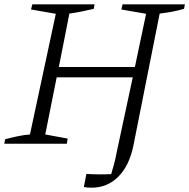

<svg xmlns="http://www.w3.org/2000/svg" viewBox="-28 -667 878 891"><path d="M-8 0 -4 -21Q27 -29 55.5 -35Q84 -41 111 -43L231 -603L116 -623L122 -647H411L407 -626Q381 -620 352.5 -614Q324 -608 294 -604L245 -356H598L650 -603L535 -623L541 -647H830L826 -626Q802 -619 774.5 -613.5Q747 -608 713 -604L591 9Q572 102 521 153Q470 204 397 204Q379 204 361 201L373 140Q430 144 488 141Q494 121 501 95.5Q508 70 512 47L588 -308H235L182 -43L286 -24L282 0Z"/></svg>

Font: Piazzolla SC Light
Style: Italic
Weight: 300
Italic angle: -11.3°
Designer: Juan Pablo del Peral
Foundry: Huerta Tipografica
Version: Version 1.330